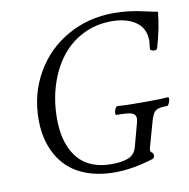

<svg xmlns="http://www.w3.org/2000/svg" viewBox="-78 -753 831 842"><g transform="rotate(-10 337.5 -331.5)"><path d="M368.2 13.2Q294.9 13.2 238.5 -8.5Q182.1 -30.3 147.2 -69.1Q112.3 -107.9 94.7 -158.9Q77.1 -210 77.1 -271Q77.1 -385.3 130.1 -478Q183.1 -570.8 275.9 -623.3Q368.7 -675.8 481.9 -675.8Q545.9 -675.8 610.8 -661.1Q662.6 -649.4 674.8 -647.9Q668.5 -575.7 643.1 -490.2Q641.6 -484.9 633.5 -483.6Q625.5 -482.4 618.2 -485.8Q610.8 -489.3 611.8 -495.1Q615.2 -522.5 615.2 -528.8Q615.2 -585 574.2 -613.5Q533.2 -642.1 465.8 -642.1Q396.5 -642.1 338.1 -612.5Q279.8 -583 240.5 -531.7Q201.2 -480.5 179.2 -411.1Q157.2 -341.8 157.2 -263.2Q157.2 -224.6 163.3 -190.7Q169.4 -156.7 184.3 -125.7Q199.2 -94.7 221.7 -72.8Q244.1 -50.8 278.8 -37.8Q313.5 -24.9 357.9 -24.9Q406.7 -24.9 434.6 -36.6Q462.4 -48.3 471.2 -79.1L498 -178.2Q502.9 -196.8 502.9 -202.1Q502.9 -221.2 485.6 -227.5Q468.3 -233.9 416 -233.9Q412.1 -235.4 412.6 -243.7Q413.1 -252 417.7 -261.5Q422.4 -271 426.8 -271Q463.9 -268.1 543 -268.1Q621.1 -268.1 653.8 -271Q657.2 -269.5 656.5 -261.2Q655.8 -252.9 651.4 -243.4Q647 -233.9 643.1 -233.9Q604.5 -233.9 591.1 -223.9Q577.6 -213.9 567.9 -178.2L536.1 -64.9Q533.2 -54.2 536.1 -50Q539.1 -45.9 543.5 -42.7Q547.9 -39.6 547.9 -32.2Q547.9 -23.9 545.7 -20.8Q543.5 -17.6 537.1 -15.1Q444.3 13.2 368.2 13.2Z"/></g></svg>

Font: Junicode SmCond
Style: Italic
Weight: 400
Width: 4
Italic angle: -11°
Designer: Peter S. Baker
Version: Version 2.206